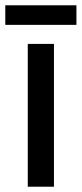

<svg xmlns="http://www.w3.org/2000/svg" viewBox="-37 -706 309 726"><path d="M167 0H68V-540H167ZM252 -686V-612H-17V-686Z"/></svg>

Font: Noto Sans Georgian Condensed Medium
Style: Regular
Weight: 500
Width: 3
Designer: Monotype Design Team, Akaki Razmadze
Foundry: Google LLC
Version: Version 2.005; ttfautohint (v1.8.4.7-5d5b)